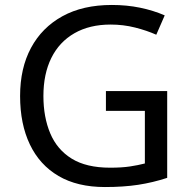

<svg xmlns="http://www.w3.org/2000/svg" viewBox="-20 -744 768 774"><path d="M407 -377H654V-27Q596 -8 537 1Q478 10 403 10Q292 10 216 -34.5Q140 -79 100.5 -161.5Q61 -244 61 -357Q61 -469 105 -551Q149 -633 231.5 -678.5Q314 -724 431 -724Q491 -724 544.5 -713Q598 -702 644 -682L610 -604Q572 -621 524.5 -633Q477 -645 426 -645Q341 -645 280 -610Q219 -575 187 -510.5Q155 -446 155 -357Q155 -272 182.5 -206.5Q210 -141 269 -104.5Q328 -68 424 -68Q471 -68 504 -73Q537 -78 564 -85V-297H407Z"/></svg>

Font: loriya05
Style: Book
Weight: 400
Designer: Jelle Bosma - Monotype Design Team
Foundry: Monotype Imaging Inc.
Version: Version 2.003